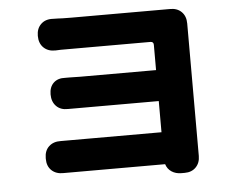

<svg xmlns="http://www.w3.org/2000/svg" viewBox="-54 -800 1108 908"><g transform="rotate(-5 500.0 -346.0)"><path d="M138 -83Q138 -118 159.5 -138Q181 -158 216 -157Q220 -157 217 -157Q214 -157 217 -157Q220 -157 243 -157H694V-305H332Q321 -305 305.5 -305Q290 -305 277.5 -305Q265 -305 263 -305Q228 -304 207.5 -325Q187 -346 187 -381Q187 -416 207.5 -435.5Q228 -455 263 -453Q267 -453 280.5 -453Q294 -453 308.5 -452.5Q323 -452 332 -452H694V-572Q694 -587 679 -587Q653 -587 610.5 -587Q568 -587 516.5 -587Q465 -587 413 -587Q361 -587 316 -587Q289 -587 276 -587Q263 -587 253.5 -587Q244 -587 229 -586Q194 -585 172.5 -605.5Q151 -626 151 -662Q151 -697 172.5 -717.5Q194 -738 229 -736Q243 -736 252.5 -735.5Q262 -735 275.5 -734.5Q289 -734 316 -734Q361 -734 421.5 -734Q482 -734 546.5 -734Q611 -734 668.5 -734Q726 -734 765 -734Q765 -734 771.5 -734Q778 -734 783 -734Q818 -735 839 -714.5Q860 -694 860 -659Q860 -657 860 -659.5Q860 -662 860 -660.5Q860 -659 860 -644Q860 -631 860 -588Q860 -545 860 -484.5Q860 -424 860 -356.5Q860 -289 860 -225Q860 -161 860 -111.5Q860 -62 860 -39Q860 -39 860 -35Q860 -31 860 -30Q860 3 840 23.5Q820 44 787 44H771Q744 44 724.5 31Q705 18 698 -5H242Q230 -5 224 -5Q218 -5 216 -5Q181 -4 159.5 -24Q138 -44 138 -79Z"/></g></svg>

Font: Chiron GoRound TC H
Style: Regular
Weight: 900
Designer: Ryoko NISHIZUKA 西塚涼子 (kana, bopomofo & ideographs); Paul D. Hunt (Latin, Greek & Cyrillic); Sandoll Communications 산돌커뮤니
Foundry: Adobe
Version: Version 1.000;hotconv 1.1.1;makeotfexe 2.6.0